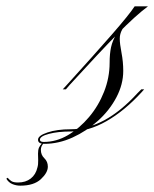

<svg xmlns="http://www.w3.org/2000/svg" viewBox="-198 -445 487 606"><path d="M10 -163H0L12 -176Q101 -274 155.5 -336.5Q210 -399 227 -425H269Q230 -396 173 -338Q116 -280 22 -177ZM249 -154Q195 -95 138 -62.5Q81 -30 26 -30Q-15 -30 -43.5 -22.5Q-72 -15 -72 -4Q-72 3 -60 3Q-20 3 16.5 -18.5Q53 -40 83 -75.5Q113 -111 130.5 -155.5Q148 -200 148 -247Q148 -275 152.5 -296Q157 -317 171 -340.5Q185 -364 215 -395L268 -425Q233 -398 214 -381.5Q195 -365 187.5 -351.5Q180 -338 180 -323Q180 -307 185.5 -278.5Q191 -250 191 -221Q191 -179 169.5 -138Q148 -97 111.5 -64Q75 -31 31 -11Q-13 9 -58 9Q-78 9 -78 -4Q-78 -17 -48 -27Q-18 -37 25 -37Q132 -37 236 -151L248 -163H257ZM-65 7H-60Q-69 16 -69 28Q-69 44 -58 54.5Q-47 65 -47 81Q-47 100 -69 120.5Q-91 141 -134 141Q-147 141 -159 136Q-171 131 -178 119L-174 116Q-168 123 -161.5 127Q-155 131 -141 131Q-117 131 -101 118.5Q-85 106 -80 84Q-77 74 -77.5 60.5Q-78 47 -78 40Q-78 28 -75 21Q-72 14 -65 7Z"/></svg>

Font: Ballet 24pt
Style: Regular
Weight: 400
Designer: Maximiliano R. Sproviero
Foundry: Omnibus-Type
Version: Version 1.100